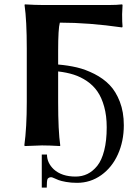

<svg xmlns="http://www.w3.org/2000/svg" viewBox="-20 -668 633 882"><path d="M548.8 -92.8C548.8 -133.1 542.7 -169.1 530.5 -200.7C518.3 -232.3 502.6 -258 483.4 -277.8C464.2 -297.7 440.9 -314.5 413.6 -328.4C386.2 -342.2 359.3 -352.2 332.8 -358.4C306.2 -364.6 277.7 -369 247.1 -371.6V-435.1C247.1 -502.8 249.7 -545.7 254.9 -564C343.8 -564 439.1 -556.6 541 -542L543 -545.9C541.7 -556.3 541 -575.4 541 -603C541 -612.1 541.7 -626.1 543 -645L541 -647.9C524.7 -646 504.7 -645 481 -645H176.8C154 -645 126.5 -646 94.2 -647.9L92.8 -645C99.6 -597.5 103 -530.8 103 -444.8V-200.2C103 -121.4 99.3 -54.7 91.8 0L94.2 2.9L172.9 0C196.3 0 224 1 255.9 2.9L256.8 0C250.3 -44.3 247.1 -111 247.1 -200.2V-339.8C273.1 -336.9 296.9 -332 318.4 -325.2C339.8 -318.4 360.2 -308.4 379.4 -295.4C398.6 -282.4 414.7 -266.4 427.7 -247.6C440.8 -228.7 451.1 -205.3 458.7 -177.5C466.4 -149.7 470.2 -118.2 470.2 -83C470.2 -42.3 466.4 -6.9 458.7 23.2C451.1 53.3 440.4 76.8 426.8 93.8C413.1 110.7 398 123.1 381.6 131.1C365.2 139.1 347 143.1 327.1 143.1C284.8 143.1 251.5 132 227.1 109.9C206.2 90 195.8 67.4 195.8 42H171.9V193.8H194.8C194.8 173.3 196 160.3 198.2 154.8C198.9 152.8 200.8 150.9 203.9 148.9C206.9 147 210.6 146 214.8 146C217.8 146 222.3 147.5 228.5 150.4L249 159.2C256.5 162.1 267.9 165 283.2 167.7C298.5 170.5 315.4 171.9 334 171.9C375 171.9 412 160.1 445.1 136.5C478.1 112.9 503.7 81 521.7 40.8C539.8 0.6 548.8 -43.9 548.8 -92.8Z"/></svg>

Font: Linux Biolinum G
Style: Bold
Weight: 700
Designer: Philipp H. Poll
Foundry: Philipp H. Poll
Version: Version 1.1.0